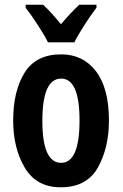

<svg xmlns="http://www.w3.org/2000/svg" viewBox="-20 -786 521 816"><path d="M317 -766Q297 -747 279.5 -728.5Q262 -710 239 -683Q195 -737 163 -766H89V-753Q112 -724 140.5 -680Q169 -636 184 -606H296Q312 -638 340 -681.5Q368 -725 390 -753V-766ZM240 -555Q133 -555 84.5 -477Q36 -399 36 -274Q36 -156 85.5 -73Q135 10 238 10Q349 10 396 -74Q443 -158 443 -274Q443 -411 388 -483Q333 -555 240 -555ZM240 -452Q318 -452 318 -274Q318 -94 240 -94Q160 -94 160 -272Q160 -452 240 -452Z"/></svg>

Font: Noto Sans UI Condensed
Style: Bold
Weight: 700
Width: 3
Designer: Monotype Design Team
Foundry: Monotype Imaging Inc.
Version: 1.001